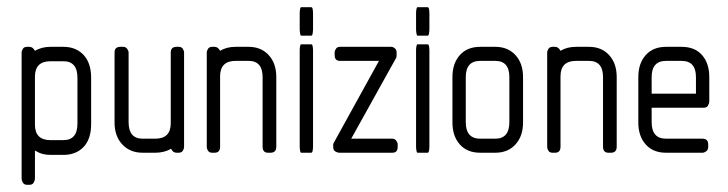

<svg xmlns="http://www.w3.org/2000/svg" viewBox="-20 -424 2021 533"><path d="M156 6H120Q109 6 99 3.5Q89 1 77 -6V72Q77 77 73.5 83Q70 89 62 89H55Q47 89 43.5 83Q40 77 40 72V-278Q40 -283 43.5 -288.5Q47 -294 55 -294H62Q71 -294 77 -283Q96 -294 120 -294H156Q191 -294 212 -271.5Q233 -249 233 -208V-80Q233 -38 212 -16Q191 6 156 6ZM195 -208Q195 -254 156 -254H120Q77 -254 77 -211V-78Q77 -35 120 -35H156Q195 -35 195 -81Z M476 0H470Q460 0 455 -11Q436 0 411 0H376Q341 0 319.5 -23Q298 -46 298 -84V-278Q298 -294 314 -294H322Q329 -294 333 -288.5Q337 -283 337 -278V-85Q337 -39 376 -39H411Q454 -39 454 -82V-278Q454 -294 470 -294H476Q484 -294 487.5 -288.5Q491 -283 491 -278V-17Q491 -11 487.5 -5.5Q484 0 476 0Z M731 0H724Q709 0 709 -17V-210Q709 -255 670 -255H634Q591 -255 591 -212V-17Q591 0 576 0H569Q561 0 557.5 -5.5Q554 -11 554 -17V-278Q554 -283 557.5 -288.5Q561 -294 569 -294H576Q585 -294 591 -283Q609 -294 634 -294H670Q705 -294 726 -271Q747 -248 747 -210V-17Q747 0 731 0Z M844 -325H816Q814 -325 813 -331.5Q812 -338 812 -343V-387Q812 -393 813 -398.5Q814 -404 816 -404H844Q847 -404 848 -398.5Q849 -393 849 -387V-343Q849 -338 848 -331.5Q847 -325 844 -325ZM844 0H816Q814 0 813 -6Q812 -12 812 -17V-284Q812 -290 813 -295.5Q814 -301 816 -301H844Q847 -301 848 -295.5Q849 -290 849 -284V-17Q849 -12 848 -6Q847 0 844 0Z M1069 0H922Q917 0 911 -3.5Q905 -7 905 -16V-22Q905 -26 909 -32L1032 -255H924Q909 -255 909 -271V-278Q909 -283 912.5 -288.5Q916 -294 924 -294H1066Q1071 -294 1076 -290Q1081 -286 1081 -278V-271Q1081 -264 1079 -262L955 -39H1069Q1076 -39 1080 -33.5Q1084 -28 1084 -23V-16Q1084 0 1069 0Z M1167 -325H1139Q1137 -325 1136 -331.5Q1135 -338 1135 -343V-387Q1135 -393 1136 -398.5Q1137 -404 1139 -404H1167Q1170 -404 1171 -398.5Q1172 -393 1172 -387V-343Q1172 -338 1171 -331.5Q1170 -325 1167 -325ZM1167 0H1139Q1137 0 1136 -6Q1135 -12 1135 -17V-284Q1135 -290 1136 -295.5Q1137 -301 1139 -301H1167Q1170 -301 1171 -295.5Q1172 -290 1172 -284V-17Q1172 -12 1171 -6Q1170 0 1167 0Z M1355 0H1313Q1277 0 1256.5 -23Q1236 -46 1236 -84V-210Q1236 -248 1256.5 -271Q1277 -294 1313 -294H1355Q1390 -294 1411 -271Q1432 -248 1432 -210V-84Q1432 -46 1411 -23Q1390 0 1355 0ZM1394 -210Q1394 -255 1355 -255H1313Q1273 -255 1273 -210V-85Q1273 -39 1313 -39H1355Q1394 -39 1394 -85Z M1676 0H1669Q1654 0 1654 -17V-210Q1654 -255 1615 -255H1579Q1536 -255 1536 -212V-17Q1536 0 1521 0H1514Q1506 0 1502.5 -5.5Q1499 -11 1499 -17V-278Q1499 -283 1502.5 -288.5Q1506 -294 1514 -294H1521Q1530 -294 1536 -283Q1554 -294 1579 -294H1615Q1650 -294 1671 -271Q1692 -248 1692 -210V-17Q1692 0 1676 0Z M1934 -125H1789V-85Q1789 -39 1829 -39H1930Q1946 -39 1946 -23V-16Q1946 -8 1940.5 -4Q1935 0 1930 0H1829Q1793 0 1772.5 -23Q1752 -46 1752 -84V-210Q1752 -248 1772.5 -271Q1793 -294 1829 -294H1872Q1909 -294 1929 -271Q1949 -248 1949 -210V-143Q1949 -137 1945.5 -131Q1942 -125 1934 -125ZM1912 -210Q1912 -255 1872 -255H1829Q1789 -255 1789 -210V-164H1912Z"/></svg>

Font: Chathura
Style: Bold
Weight: 700
Designer: Appaji Ambarisha Darbha
Foundry: Aditya Fonts
Version: Version 1.001 2016